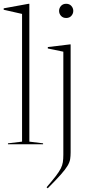

<svg xmlns="http://www.w3.org/2000/svg" viewBox="-26 -762 468 1014"><path d="M129 -14 201.5 -5V0H16V-5L90.5 -14V-688.5L-6.5 -710.5V-718L125 -742H129ZM323.5 -667Q306 -667 296 -678.5Q286 -690 286 -704.5Q286 -719 296 -730.5Q306 -742 323.5 -742Q341 -742 351 -730.5Q361 -719 361 -704.5Q361 -690 351 -678.5Q341 -667 323.5 -667ZM308.5 -489 226.5 -506V-513.5L343 -527.5H347V42.5Q347 62.5 344.5 78.5Q342 94.5 330.8 113.5Q319.5 132.5 295 160.2Q270.5 188 226 232.5L220 227Q251 191 268.8 167.8Q286.5 144.5 295 127.8Q303.5 111 306 94.2Q308.5 77.5 308.5 54.5Z"/></svg>

Font: Newsreader 72pt ExtraLight
Style: Regular
Weight: 275
Designer: Hugues Gentile
Foundry: Production Type
Version: Version 1.003; ttfautohint (v1.8.3)